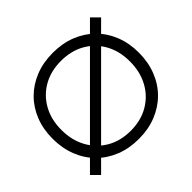

<svg xmlns="http://www.w3.org/2000/svg" viewBox="-174 -984 1218 1218"><g transform="rotate(-45 434.5 -375.5)"><path d="M760 -754.5 810 -704.5 103 2.5 53 -47.5ZM434.5 10.5Q349 10.5 278 -17.8Q207 -46 155.5 -97.8Q104 -149.5 76 -220.8Q48 -292 48 -378Q48 -463 76 -533.5Q104 -604 155.5 -655.2Q207 -706.5 277.8 -734.5Q348.5 -762.5 434.5 -762.5Q520.5 -762.5 591.2 -734.5Q662 -706.5 713.5 -655.2Q765 -604 793.2 -533.5Q821.5 -463 821.5 -378Q821.5 -292 793.5 -220.8Q765.5 -149.5 713.8 -97.8Q662 -46 591.2 -17.8Q520.5 10.5 434.5 10.5ZM434.5 -62.5Q526 -62.5 595.2 -102.8Q664.5 -143 703.2 -214Q742 -285 742 -378Q742 -470 703.2 -540.2Q664.5 -610.5 595.2 -650Q526 -689.5 434.5 -689.5Q343.5 -689.5 274.2 -650Q205 -610.5 166 -540.2Q127 -470 127 -378Q127 -285 166 -214Q205 -143 274 -102.8Q343 -62.5 434.5 -62.5Z"/></g></svg>

Font: Hepta Slab ExtraLight
Style: Regular
Weight: 400
Version: Version 1.102